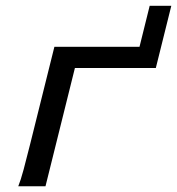

<svg xmlns="http://www.w3.org/2000/svg" viewBox="-20 -652 620 672"><path d="M139.2 0H43.9Q52.2 -20 62.5 -58.1Q72.8 -96.2 85 -145.5L170.4 -488.3H468.3L503.9 -631.8H579.6L525.4 -414.1H242.2Z"/></svg>

Font: Andika
Style: Italic
Weight: 400
Italic angle: -14°
Designer: Victor Gaultney, Annie Olsen, Julie Remington, Don Collingsworth, Eric Hays, Becca Hirsbrunner
Foundry: SIL International
Version: Version 6.101